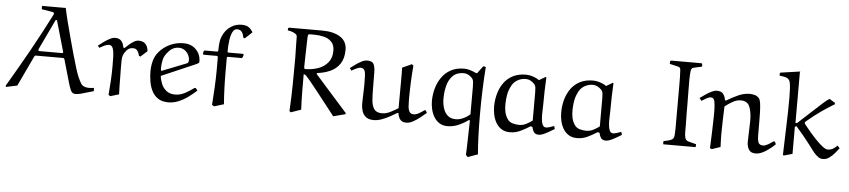

<svg xmlns="http://www.w3.org/2000/svg" viewBox="-49 -1002 6904 1562"><g transform="rotate(5 3403.0 -221.5)"><path d="M572 10Q547 10 535 -16.5Q523 -43 514 -76L460 -264Q456 -273 449 -273H224Q218 -273 214 -265L97 -17L6 2L3 -8Q92 -158 177.5 -311Q263 -464 342 -620Q343 -623 343 -627Q343 -629 340.5 -633Q338 -637 331 -638L241 -653V-680H435Q443 -639 458.5 -576.5Q474 -514 493 -445.5Q512 -377 528 -317Q545 -256 565.5 -190Q586 -124 613 -79Q623 -63 640 -56Q657 -49 677 -49Q688 -49 699 -50Q710 -51 720 -52L721 -26L617 4Q595 10 572 10ZM366 -576Q360 -576 360 -572L244 -328Q243 -327 243 -323.5Q243 -320 243 -319Q243 -312 250 -312H438Q445 -312 445 -319Q445 -319 444 -323Q443 -327 443 -328L373 -572Q371 -576 366 -576Z M1128 -388 1074 -339 1062 -344Q1058 -365 1046 -383.5Q1034 -402 1009 -402Q978 -402 959 -381Q940 -360 932 -340Q925 -324 924 -294Q923 -264 924 -230.5Q925 -197 925 -170Q925 -95 928 -18L858 3L843 -6Q848 -59 851.5 -121Q855 -183 855 -243Q855 -282 854 -321Q853 -360 844 -386Q835 -412 812 -412Q795 -412 774 -402Q753 -392 734 -381L722 -398Q742 -414 765.5 -431Q789 -448 813 -460.5Q837 -473 857 -473Q891 -473 908 -453Q925 -433 929 -401L939 -397Q954 -411 972.5 -427.5Q991 -444 1011 -455.5Q1031 -467 1049 -467Q1120 -467 1128 -388Z M1556 -340Q1556 -331 1549.5 -327Q1543 -323 1535 -319L1253 -197Q1256 -166 1269.5 -133Q1283 -100 1310.5 -78Q1338 -56 1382 -56Q1423 -56 1462.5 -77Q1502 -98 1536 -124L1547 -122L1560 -104Q1529 -75 1492.5 -48.5Q1456 -22 1415.5 -5Q1375 12 1332 12Q1282 12 1249.5 -9Q1217 -30 1199 -64.5Q1181 -99 1173.5 -141.5Q1166 -184 1166 -226Q1166 -270 1177 -312Q1188 -354 1217 -388Q1254 -431 1305.5 -454.5Q1357 -478 1414 -478Q1479 -478 1517.5 -438Q1556 -398 1556 -340ZM1379 -438Q1354 -438 1332.5 -427Q1311 -416 1295 -396Q1266 -365 1257.5 -331Q1249 -297 1249 -260Q1249 -256 1249.5 -251.5Q1250 -247 1251 -242L1255 -238L1457 -318Q1462 -320 1466 -326Q1470 -332 1470 -344Q1470 -365 1459 -387Q1448 -409 1427.5 -423.5Q1407 -438 1379 -438Z M1583 -428 1590 -434H1695L1701 -440Q1701 -466 1704 -500.5Q1707 -535 1719 -562Q1742 -615 1783.5 -642Q1825 -669 1872 -669Q1913 -669 1934 -652Q1955 -635 1965 -615L1907 -561L1895 -565Q1893 -576 1888.5 -591Q1884 -606 1872.5 -617.5Q1861 -629 1837 -629Q1816 -629 1802.5 -603Q1789 -577 1783 -534Q1777 -491 1777 -440L1781 -434H1905L1910 -427L1903 -405L1896 -399H1781L1775 -393V-282Q1775 -212 1777.5 -142.5Q1780 -73 1785 -12L1706 12L1689 1Q1694 -73 1698 -144Q1702 -215 1702 -283V-391L1696 -399H1584L1579 -406Z M2517 -331 2515 -323 2778 -27V-18L2679 8Q2644 -37 2605 -86.5Q2566 -136 2530.5 -181.5Q2495 -227 2468 -259.5Q2441 -292 2430 -303Q2421 -312 2410 -312Q2410 -240 2410.5 -167.5Q2411 -95 2415 -23L2332 6L2321 -3Q2327 -112 2328.5 -221Q2330 -330 2330 -439Q2330 -445 2329.5 -464Q2329 -483 2328.5 -509Q2328 -535 2327.5 -562.5Q2327 -590 2327 -611Q2327 -627 2309.5 -637Q2292 -647 2273.5 -651.5Q2255 -656 2250 -656L2251 -673L2257 -679H2529Q2621 -679 2676.5 -644Q2732 -609 2732 -539Q2732 -470 2703 -426Q2674 -382 2625.5 -360Q2577 -338 2517 -331ZM2409 -370Q2409 -366 2411 -360.5Q2413 -355 2418 -355Q2473 -355 2522.5 -372Q2572 -389 2603 -426.5Q2634 -464 2634 -523Q2634 -571 2608.5 -596.5Q2583 -622 2544.5 -631Q2506 -640 2467 -640H2427Q2416 -640 2415 -614Q2414 -595 2413.5 -565Q2413 -535 2412 -502Q2411 -469 2410.5 -439.5Q2410 -410 2409.5 -391Q2409 -372 2409 -370Z M3417 -107 3425 -105 3436 -86Q3413 -66 3385 -44Q3357 -22 3329 -7Q3301 8 3275 8Q3241 8 3225 -12.5Q3209 -33 3206 -64L3198 -65Q3170 -48 3137.5 -30.5Q3105 -13 3072.5 -1.5Q3040 10 3010 10Q2967 10 2944.5 -9Q2922 -28 2913.5 -56Q2905 -84 2905 -112Q2905 -124 2905.5 -147Q2906 -170 2907 -195Q2908 -220 2908.5 -242Q2909 -264 2909 -275Q2909 -321 2907.5 -344.5Q2906 -368 2902.5 -378.5Q2899 -389 2892 -396Q2884 -405 2864 -405Q2854 -405 2832 -395Q2810 -385 2793 -375L2780 -395Q2800 -410 2823.5 -427Q2847 -444 2871 -456Q2895 -468 2916 -468Q2954 -468 2967 -447Q2980 -426 2981 -377.5Q2982 -329 2982 -244Q2982 -193 2985.5 -149Q2989 -105 3007.5 -78Q3026 -51 3072 -51Q3106 -51 3140 -68.5Q3174 -86 3203 -104Q3203 -153 3203.5 -214.5Q3204 -276 3204 -329Q3204 -364 3204 -391.5Q3204 -419 3203 -435L3280 -470L3293 -459Q3281 -320 3281 -181Q3281 -151 3283 -124.5Q3285 -98 3295.5 -81.5Q3306 -65 3330 -65Q3350 -65 3374 -79Q3398 -93 3417 -107Z M3879 214 3798 243 3782 227Q3783 212 3784 180Q3785 148 3786 107Q3787 66 3788 24Q3789 -18 3790 -54L3783 -59Q3745 -31 3701.5 -12Q3658 7 3611 7Q3572 7 3544.5 -11Q3517 -29 3500 -58Q3483 -87 3475.5 -121Q3468 -155 3468 -186Q3468 -238 3482 -288.5Q3496 -339 3525 -380.5Q3554 -422 3599.5 -446.5Q3645 -471 3708 -471Q3731 -471 3758.5 -462.5Q3786 -454 3807 -443L3816 -445L3860 -504L3881 -500Q3874 -413 3870.5 -312.5Q3867 -212 3867 -113Q3867 -22 3870 62.5Q3873 147 3879 214ZM3790 -105V-331Q3790 -350 3788 -370Q3786 -390 3774 -402Q3761 -416 3744 -425Q3727 -434 3707 -434Q3651 -434 3618.5 -402Q3586 -370 3573 -319.5Q3560 -269 3560 -213Q3560 -172 3571.5 -135.5Q3583 -99 3608 -77Q3633 -55 3674 -55Q3703 -55 3734 -69Q3765 -83 3790 -105Z M4214 -466Q4238 -466 4267.5 -457Q4297 -448 4321 -431L4374 -462L4379 -457Q4373 -348 4373 -239Q4373 -216 4371.5 -184Q4370 -152 4372 -122Q4374 -92 4383 -72Q4392 -52 4412 -52Q4423 -52 4442 -58Q4461 -64 4477 -70L4484 -46Q4464 -34 4441 -20.5Q4418 -7 4396 2.5Q4374 12 4358 12Q4330 12 4318 -5Q4306 -22 4301 -47L4286 -51Q4249 -27 4208 -7.5Q4167 12 4123 12Q4081 12 4053 -6Q4025 -24 4008 -53Q3991 -82 3983.5 -116.5Q3976 -151 3976 -185Q3976 -238 3989.5 -288Q4003 -338 4031.5 -378.5Q4060 -419 4105 -442.5Q4150 -466 4214 -466ZM4193 -54Q4222 -54 4249.5 -68Q4277 -82 4299 -99V-329Q4299 -349 4297 -367Q4295 -385 4283 -398Q4270 -412 4252 -421.5Q4234 -431 4215 -431Q4160 -431 4120 -393Q4103 -377 4085.5 -334Q4068 -291 4066 -215Q4065 -184 4071 -152.5Q4077 -121 4094 -95Q4110 -70 4137.5 -62Q4165 -54 4193 -54Z M4762 -466Q4786 -466 4815.5 -457Q4845 -448 4869 -431L4922 -462L4927 -457Q4921 -348 4921 -239Q4921 -216 4919.5 -184Q4918 -152 4920 -122Q4922 -92 4931 -72Q4940 -52 4960 -52Q4971 -52 4990 -58Q5009 -64 5025 -70L5032 -46Q5012 -34 4989 -20.5Q4966 -7 4944 2.5Q4922 12 4906 12Q4878 12 4866 -5Q4854 -22 4849 -47L4834 -51Q4797 -27 4756 -7.5Q4715 12 4671 12Q4629 12 4601 -6Q4573 -24 4556 -53Q4539 -82 4531.5 -116.5Q4524 -151 4524 -185Q4524 -238 4537.5 -288Q4551 -338 4579.5 -378.5Q4608 -419 4653 -442.5Q4698 -466 4762 -466ZM4741 -54Q4770 -54 4797.5 -68Q4825 -82 4847 -99V-329Q4847 -349 4845 -367Q4843 -385 4831 -398Q4818 -412 4800 -421.5Q4782 -431 4763 -431Q4708 -431 4668 -393Q4651 -377 4633.5 -334Q4616 -291 4614 -215Q4613 -184 4619 -152.5Q4625 -121 4642 -95Q4658 -70 4685.5 -62Q4713 -54 4741 -54Z M5640 -23 5638 1H5373V-25Q5410 -32 5428 -38.5Q5446 -45 5452.5 -55.5Q5459 -66 5460 -84.5Q5461 -103 5462 -134V-497Q5462 -526 5461.5 -555Q5461 -584 5459 -612Q5458 -627 5452.5 -632.5Q5447 -638 5428.5 -642Q5410 -646 5370 -655V-677L5377 -683H5627L5633 -677V-656L5566 -641Q5546 -636 5544 -615Q5540 -586 5539.5 -540.5Q5539 -495 5540 -446.5Q5541 -398 5541 -359Q5541 -309 5541.5 -262Q5542 -215 5543 -169Q5544 -148 5543 -119.5Q5542 -91 5548 -68.5Q5554 -46 5575 -40Q5586 -37 5601 -33Q5616 -29 5628 -26Q5640 -23 5640 -23Z M5840 -18 5770 6 5755 -1Q5756 -20 5757.5 -57Q5759 -94 5760.5 -138.5Q5762 -183 5763 -225.5Q5764 -268 5764 -298Q5764 -348 5758 -380.5Q5752 -413 5727 -413Q5711 -413 5692.5 -402.5Q5674 -392 5652 -378L5635 -400Q5656 -415 5680 -431.5Q5704 -448 5728 -459.5Q5752 -471 5770 -471Q5808 -471 5823 -451Q5838 -431 5842 -403L5850 -397Q5892 -423 5941.5 -446Q5991 -469 6039 -469Q6061 -469 6081.5 -463Q6102 -457 6116 -440Q6126 -428 6130 -396.5Q6134 -365 6135 -326.5Q6136 -288 6136 -256Q6136 -181 6136.5 -138Q6137 -95 6146.5 -77.5Q6156 -60 6184 -60Q6201 -60 6223 -73Q6245 -86 6264 -100H6277L6286 -79Q6252 -45 6208.5 -17.5Q6165 10 6129 10Q6088 10 6072.5 -16Q6057 -42 6057 -78L6062 -249Q6062 -324 6043.5 -367Q6025 -410 5972 -410Q5938 -410 5904 -390.5Q5870 -371 5843 -349Q5841 -295 5839 -233Q5837 -171 5837 -116Q5837 -95 5838 -71.5Q5839 -48 5840 -18Z M6430 -266H6443L6577 -389Q6616 -425 6636 -443Q6656 -461 6667 -469.5Q6678 -478 6690 -485L6736 -456V-445Q6680 -412 6626.5 -374Q6573 -336 6523 -294Q6518 -290 6511.5 -284Q6505 -278 6505 -274Q6505 -270 6508 -266Q6511 -262 6513 -258Q6535 -230 6562.5 -198Q6590 -166 6618 -137.5Q6646 -109 6670 -91Q6694 -73 6709 -73Q6734 -73 6752.5 -84Q6771 -95 6787 -112L6806 -92Q6794 -76 6774.5 -52.5Q6755 -29 6730.5 -11Q6706 7 6679 7Q6657 7 6641 -3.5Q6625 -14 6600 -42Q6600 -42 6585.5 -61.5Q6571 -81 6547 -112Q6523 -143 6495 -177Q6467 -211 6440 -241L6428 -234V-13L6357 7L6351 0Q6354 -118 6358.5 -234Q6363 -350 6363 -468Q6363 -506 6361 -540Q6359 -574 6354 -594Q6347 -617 6327.5 -625.5Q6308 -634 6268 -638V-659L6273 -663L6433 -686L6430 -679Z"/></g></svg>

Font: Aref Ruqaa Ink
Style: Regular
Weight: 400
Designer: Abdullah Aref
Version: Version 1.005